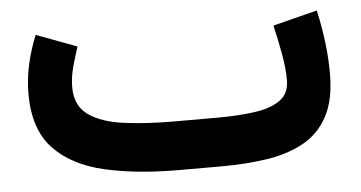

<svg xmlns="http://www.w3.org/2000/svg" viewBox="-37 -456 969 516"><g transform="rotate(-5 447.5 -198.0)"><path d="M540.5 0H427.2Q313 0 226.1 -20Q139.2 -40 90.3 -91.8Q41.5 -143.6 41.5 -239.3Q41.5 -281.2 51 -321.3Q60.5 -361.3 74.7 -395.5L184.1 -354.5Q176.3 -332 168.2 -302.7Q160.2 -273.4 160.2 -246.6Q160.2 -196.3 195.3 -171.6Q230.5 -147 291 -139.2Q351.6 -131.3 427.2 -131.3H541.5Q598.6 -131.3 642.6 -137.5Q686.5 -143.6 711.7 -161.6Q736.8 -179.7 736.8 -215.8Q736.8 -247.1 729.5 -287.4Q722.2 -327.6 713.4 -364.7L833 -395Q853.5 -303.2 853.5 -223.6Q853.5 -151.9 829.3 -107.4Q805.2 -63 762.2 -39.8Q719.2 -16.6 662.6 -8.3Q606 0 540.5 0Z"/></g></svg>

Font: Vazirmatn UI FD
Style: Bold
Weight: 700
Designer: Saber Rastikerdar
Foundry: Saber Rastikerdar
Version: Version 33.003